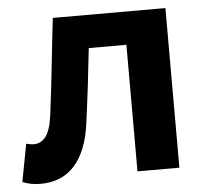

<svg xmlns="http://www.w3.org/2000/svg" viewBox="-45 -608 729 671"><g transform="rotate(-5 319.0 -273.0)"><path d="M70 14Q37 14 8 2L33 -130Q39 -129 45.5 -127.5Q52 -126 60 -126Q85 -126 101.5 -147.5Q118 -169 125 -219Q136 -304 145 -389.5Q154 -475 164 -560H559V0H412V-444H280Q273 -378 265 -311.5Q257 -245 248 -179Q235 -85 190.5 -35.5Q146 14 70 14Z"/></g></svg>

Font: Chiron Sans HK TT
Style: Bold
Weight: 700
Designer: Ryoko NISHIZUKA 西塚涼子 (kana, bopomofo & ideographs); Paul D. Hunt (Latin, Greek & Cyrillic); Sandoll Communications 산돌커뮤니
Foundry: Adobe
Version: Version 2.022;hotconv 1.0.109;makeotfexe 2.5.65596